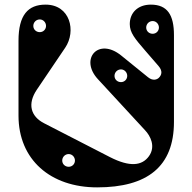

<svg xmlns="http://www.w3.org/2000/svg" viewBox="-20 -795 832 830"><path d="M403 -453 607 -232C630 -208 654 -162 624 -120C594 -78 541 -72 455 -116L171 -262C112 -292 98 -346 139 -407L262 -589C310 -660 284 -775 177 -775C101 -775 60 -730 60 -619V-295C60 -105 198 15 400 15C617 15 732 -75 732 -268V-643C732 -730 704 -775 632 -775C575 -775 541 -739 541 -691C541 -654 563 -628 607 -577L665 -510C685 -487 678 -470 667 -459C659 -451 641 -444 620 -461L504 -555C405 -635 323 -540 403 -453ZM152 -656C136 -656 124 -668 124 -683C124 -698 136 -711 152 -711C167 -711 179 -698 179 -683C179 -668 167 -656 152 -656ZM640 -649C624 -649 612 -661 612 -676C612 -691 624 -704 640 -704C655 -704 667 -691 667 -676C667 -661 655 -649 640 -649ZM503 -440C487 -440 475 -452 475 -467C475 -482 487 -495 503 -495C518 -495 530 -482 530 -467C530 -452 518 -440 503 -440ZM277 -74C261 -74 249 -86 249 -101C249 -116 261 -129 277 -129C292 -129 304 -116 304 -101C304 -86 292 -74 277 -74Z"/></svg>

Font: Pilowlava Atome
Style: Regular
Weight: 500
Designer: Anton Moglia, Jérémy Landes, Maksym Kobuzan (Cyrillic), Velvetyne Type Foundry
Foundry: Anton Moglia, Jérémy Landes, Velvetyne Type Foundry
Version: Version 1.002;Glyphs 3.3 (3303)